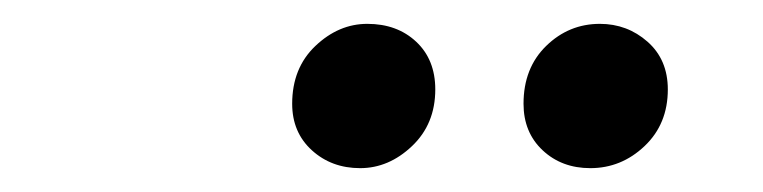

<svg xmlns="http://www.w3.org/2000/svg" viewBox="-20 -759 640 161"><path d="M475 -618Q451 -618 435 -633Q419 -648 419 -672Q419 -702 438 -720.5Q457 -739 483 -739Q506 -739 523 -724Q540 -709 540 -684Q540 -655 520.5 -636.5Q501 -618 475 -618ZM282 -618Q258 -618 241.5 -633Q225 -648 225 -672Q225 -702 244.5 -720.5Q264 -739 288 -739Q313 -739 329 -724Q345 -709 345 -684Q345 -655 325.5 -636.5Q306 -618 282 -618Z"/></svg>

Font: Montserrat Thin SemiBold
Style: Italic
Weight: 600
Italic angle: -11.3°
Version: Version 9.000